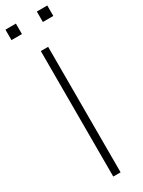

<svg xmlns="http://www.w3.org/2000/svg" viewBox="-255 -927 712 954"><g transform="rotate(-30 101.0 -450.0)"><path d="M161 -840V-900H221V-840ZM-19 -840V-900H41V-840ZM80 0V-720H122V0Z"/></g></svg>

Font: Vela Sans ExtLt
Style: Regular
Weight: 200
Designer: Principal design: Mikhail Sharanda - project Manrope.
Design modification: Ravid Balaliev
Foundry: Mikhail Sharanda
Version: Version 1.001